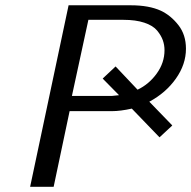

<svg xmlns="http://www.w3.org/2000/svg" viewBox="-20 -714 731 734"><path d="M95.2 0 242.2 -693.8H480Q549.8 -693.8 595.2 -672.9Q633.3 -654.8 662.1 -617.9Q690.9 -581.1 690.9 -527.8Q690.9 -467.8 652.3 -413.3Q613.8 -358.9 550.8 -325.2L638.2 -234.9V-233.9L589.8 -189L483.9 -298.8Q439.9 -289.1 408.2 -289.1H246.1L185.1 0ZM254.9 -347.2H407.2L435.1 -350.1L373 -413.1V-414.1L421.9 -460L505.9 -371.1Q549.8 -392.1 579.3 -433.1Q608.9 -474.1 608.9 -522Q608.9 -542 602.5 -560.1Q596.2 -578.1 580.6 -597.2Q564.9 -616.2 532 -627.2Q499 -638.2 452.1 -638.2H317.9Z"/></svg>

Font: CMU Sans Serif
Style: Oblique
Weight: 500
Italic angle: -12°
Version: Version 0.7.0